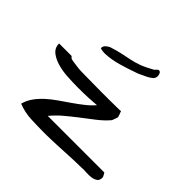

<svg xmlns="http://www.w3.org/2000/svg" viewBox="-143 -716 867 867"><g transform="rotate(45 290.0 -283.0)"><path d="M76.2 -19.5Q83 -45.9 99.1 -68.4Q115.2 -90.8 136.7 -110.4Q158.2 -129.9 183.6 -147.5L234.4 -182.6Q259.8 -200.2 282.7 -218.3Q305.7 -236.3 323.2 -256.8Q304.7 -254.9 273.4 -253.4Q242.2 -252 207 -252Q171.9 -252 135.7 -254.4Q99.6 -256.8 70.3 -266.1Q41 -275.4 22.9 -291Q4.9 -306.6 4.9 -333H85.9Q85.9 -331.1 89.8 -327.6Q93.8 -324.2 95.7 -323.2Q98.6 -322.3 108.4 -320.8Q118.2 -319.3 128.9 -317.9Q139.6 -316.4 148.4 -315.4Q157.2 -314.5 162.1 -314.5Q171.9 -314.5 192.4 -314Q212.9 -313.5 237.8 -313.5Q262.7 -313.5 290.5 -313Q318.4 -312.5 343.8 -313Q369.1 -313.5 389.2 -313.5Q409.2 -313.5 418.9 -314.5Q418.9 -312.5 420.9 -308.6Q422.9 -304.7 424.3 -300.3Q425.8 -295.9 427.2 -291.5Q428.7 -287.1 428.7 -285.2Q428.7 -284.2 427.2 -279.8Q425.8 -275.4 424.3 -271Q422.9 -266.6 420.9 -262.2Q418.9 -257.8 418.9 -256.8Q395.5 -229.5 366.2 -207Q336.9 -184.6 307.6 -162.1Q278.3 -139.6 250.5 -116.2Q222.7 -92.8 200.2 -65.4H561.5Q561.5 -65.4 565.4 -59.1Q569.3 -52.7 571.3 -47.9V-45.9Q571.3 -44.9 571.8 -43.9Q572.3 -43 572.3 -43Q572.3 -25.4 561.5 -18.1Q550.8 -10.7 536.1 -8.8Q521.5 -6.8 506.8 -7.8Q492.2 -8.8 484.4 -8.8Q478.5 -7.8 461.4 -7.8Q444.3 -7.8 420.9 -6.8Q397.5 -5.9 371.1 -4.4Q344.7 -2.9 321.3 -2Q297.9 -1 280.3 -0.5Q262.7 0 256.8 0H241.2Q200.2 0 157.7 -2Q115.2 -3.9 76.2 -19.5ZM153.3 -451.2Q153.3 -463.9 161.6 -471.7Q169.9 -479.5 180.7 -484.4Q217.8 -496.1 242.2 -501Q266.6 -505.9 287.6 -510.3Q308.6 -514.6 332.5 -523.4Q356.4 -532.2 391.6 -551.8Q393.6 -553.7 398.4 -558.6Q403.3 -563.5 405.3 -565.4H407.2Q407.2 -565.4 407.7 -565.9Q408.2 -566.4 409.2 -566.4Q418 -566.4 421.4 -558.1Q424.8 -549.8 424.8 -543Q424.8 -530.3 413.6 -521Q402.3 -511.7 391.6 -506.8Q375 -499 367.7 -495.6Q360.4 -492.2 354.5 -489.3Q347.7 -487.3 334.5 -482.4Q321.3 -477.5 303.2 -471.7Q285.2 -465.8 264.6 -460Q244.1 -454.1 223.6 -450.7Q203.1 -447.3 185.1 -446.8Q167 -446.3 153.3 -451.2Z"/></g></svg>

Font: Swanky and Moo Moo
Style: Regular
Weight: 400
Designer: Kimberly Geswein
Foundry: Kimberly Geswein
Version: Version 1.002 2001